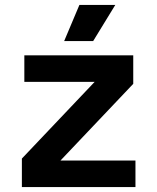

<svg xmlns="http://www.w3.org/2000/svg" viewBox="-20 -761 640 781"><path d="M69 0V-116L365 -428H79V-536H522V-420L226 -108H531V0ZM241 -594 303 -741H449L359 -594Z"/></svg>

Font: Geist Mono
Style: Bold
Weight: 700
Monospace: yes
Designer: Basement.studio, Andrés Briganti, Mateo Zaragoza
Foundry: Basement.studio, Vercel, Andrés Briganti, Guido Ferreyra, Mateo Zaragoza
Version: Version 1.500; ttfautohint (v1.8.4.7-5d5b)